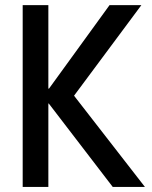

<svg xmlns="http://www.w3.org/2000/svg" viewBox="-20 -740 602 760"><path d="M69.8 0V-719.7H171.4V-389.2H199.2L159.7 -369.6L413.6 -719.7H539.6L252.9 -334V-387.2L553.7 0H426.3L159.7 -347.7L199.2 -330.1H171.4V0Z"/></svg>

Font: Reddit Mono Medium
Style: Regular
Weight: 500
Monospace: yes
Designer: Stephen Hutchings
Foundry: Reddit
Version: Version 1.014